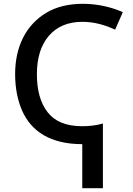

<svg xmlns="http://www.w3.org/2000/svg" viewBox="-20 -744 693 1004"><path d="M414.1 -724.1C338.4 -724.1 274.4 -708.5 222.2 -677.2C116.7 -614.3 59.1 -501 59.1 -356.9C59.1 -285.2 71.3 -221.7 95.2 -166.5C143.1 -56.6 244.6 9.8 410.2 9.8V240.2H518.1V-98.1C484.9 -88.4 447.3 -84 410.2 -84C326.7 -84 266.6 -108.4 229 -157.2C191.4 -205.6 172.9 -272 172.9 -356C172.9 -441.4 193.8 -508.3 235.8 -557.1C277.8 -605.5 336.4 -629.9 411.1 -629.9C475.1 -629.9 532.7 -611.8 582 -588.9L622.1 -680.2C563.5 -707 488.8 -724.1 414.1 -724.1Z"/></svg>

Font: Noto Reveo Sans
Style: Regular
Weight: 500
Designer: Monotype Design Team
Foundry: Monotype Imaging Inc.
Version: Version 2.007